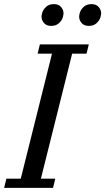

<svg xmlns="http://www.w3.org/2000/svg" viewBox="-41 -914 512 934"><path d="M-10 -45H60L212 -653H142L153 -698H391L380 -653H310L158 -45H228L217 0H-21ZM208 -788Q185 -788 173 -802Q161 -816 161 -833Q161 -839 164 -851Q169 -868 183.5 -881Q198 -894 221 -894Q244 -894 256 -880Q268 -866 268 -849Q268 -843 265 -831Q260 -814 245.5 -801Q231 -788 208 -788ZM391 -788Q368 -788 356 -802Q344 -816 344 -833Q344 -839 347 -851Q352 -868 366.5 -881Q381 -894 404 -894Q427 -894 439 -880Q451 -866 451 -849Q451 -843 448 -831Q443 -814 428.5 -801Q414 -788 391 -788Z"/></svg>

Font: IBM Plex Serif Text
Style: Italic
Weight: 450
Italic angle: -14°
Designer: Mike Abbink, Paul van der Laan, Pieter van Rosmalen
Foundry: Bold Monday
Version: Version 3.001